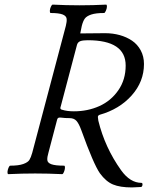

<svg xmlns="http://www.w3.org/2000/svg" viewBox="-20 -759 651 840"><path d="M557.1 61Q505.4 61 474.4 48.1Q443.4 35.2 417 -1Q389.2 -41 335.9 -189Q325.2 -218.3 314.5 -230.2Q303.7 -242.2 284.2 -242.2Q262.7 -242.2 251 -244.1Q239.7 -245.6 235.6 -243.7Q231.4 -241.7 230 -235.8L191.9 -90.8Q186 -71.3 187 -58.8Q188 -46.4 205.1 -40.3Q222.2 -34.2 261.2 -34.2Q264.6 -32.7 264.2 -24.4Q263.7 -16.1 259.8 -6.6Q255.9 2.9 252 2.9Q190.4 0 133.8 0Q76.2 0 16.1 2.9Q12.2 1.5 12.7 -6.8Q13.2 -15.1 17.1 -24.7Q21 -34.2 24.9 -34.2Q61.5 -34.2 81.8 -41.5Q102.1 -48.8 108.6 -59.3Q115.2 -69.8 121.1 -90.8L268.1 -646Q272.9 -664.6 271.5 -677Q270 -689.5 253.7 -695.8Q237.3 -702.1 201.2 -702.1Q197.8 -703.6 198 -711.7Q198.2 -719.7 202.4 -729.2Q206.5 -738.8 210.9 -738.8Q269.5 -735.8 328.1 -735.8Q386.2 -735.8 444.8 -738.8Q448.2 -737.3 447.8 -729.2Q447.3 -721.2 443.1 -711.7Q439 -702.1 435.1 -702.1Q398.9 -702.1 378.9 -695.3Q358.9 -688.5 351.1 -677.7Q343.3 -667 337.9 -646L331.1 -612.8Q349.1 -612.8 385.5 -613.3Q421.9 -613.8 439.9 -613.8Q473.6 -613.8 503.7 -605.5Q533.7 -597.2 557.6 -581.1Q581.5 -564.9 595.7 -538.6Q609.9 -512.2 609.9 -479Q609.9 -401.9 556.2 -341.6Q502.4 -281.2 416 -256.8Q408.2 -253.9 408.2 -247.1Q408.2 -242.7 410.2 -231Q439 -113.3 509.8 -14.2Q549.3 41 599.1 41Q602.5 41 603.3 45.4Q604 49.8 602.3 54.2Q600.6 58.6 597.2 59.1Q563 61 557.1 61ZM303.2 -272Q363.8 -272 414.8 -294.9Q465.8 -317.9 497.8 -364.3Q529.8 -410.6 529.8 -472.2Q529.8 -583 363.8 -583Q342.3 -583 331.3 -578.9Q320.3 -574.7 316.9 -563L246.1 -294.9Q244.1 -289.1 244.1 -286.1Q244.1 -280.3 252 -278.8Q272.9 -272 303.2 -272Z"/></svg>

Font: Junicode SmCond
Style: Italic
Weight: 400
Width: 4
Italic angle: -11°
Designer: Peter S. Baker
Version: Version 2.206